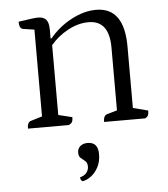

<svg xmlns="http://www.w3.org/2000/svg" viewBox="-51 -508 690 789"><g transform="rotate(-5 294.0 -113.5)"><path d="M53 0Q53 -27 69 -31L115 -45V-403L68 -410Q53 -413 53 -441Q88 -446 105.5 -448.5Q123 -451 134 -451Q157 -451 167.5 -438.5Q178 -426 178 -398V-361H182Q220 -407 272.5 -434.5Q325 -462 374 -462Q490 -462 490 -300V-47L552 -31Q552 -18 549 -11.5Q546 -5 537 0H367Q367 -27 383 -31L424 -43V-302Q424 -414 339 -414Q296 -414 253.5 -391Q211 -368 182 -333V-45L239 -31Q239 -18 235.5 -11.5Q232 -5 222 0ZM257 235Q254 232 251.5 228.5Q249 225 249 218Q268 213 276.5 201.5Q285 190 285 177Q285 161 276 153.5Q267 146 258.5 139Q250 132 250 116Q250 100 261.5 90Q273 80 292 80Q335 80 335 130Q335 161 322.5 184Q310 207 292 220Q274 233 257 235Z"/></g></svg>

Font: Petrona Light
Style: Regular
Weight: 300
Designer: Ringo R. Seeber
Foundry: Ringo R. Seeber
Version: Version 2.001; ttfautohint (v1.8.3)